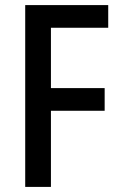

<svg xmlns="http://www.w3.org/2000/svg" viewBox="-20 -734 475 754"><path d="M180 0H79V-714H405V-625H180V-388H391V-299H180Z"/></svg>

Font: Noto Sans Telugu Condensed Medium
Style: Regular
Weight: 500
Width: 3
Designer: Jelle Bosma - Monotype Design Team
Foundry: Monotype Imaging Inc.
Version: Version 2.005; ttfautohint (v1.8.4.7-5d5b)